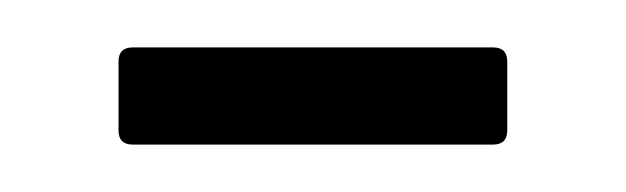

<svg xmlns="http://www.w3.org/2000/svg" viewBox="-20 -638 264 81"><path d="M36 -577Q30 -577 30 -583V-612Q30 -618 36 -618H188Q194 -618 194 -612V-583Q194 -577 188 -577Z"/></svg>

Font: Sofia Sans Condensed Light
Style: Regular
Weight: 300
Designer: Botio Nikoltchev, Ani Petrova
Foundry: lettersoup
Version: Version 4.101